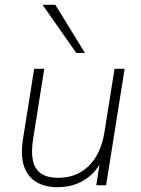

<svg xmlns="http://www.w3.org/2000/svg" viewBox="-20 -770 585 798"><path d="M219 8Q167 8 131 -13.5Q95 -35 80 -78.5Q65 -122 75 -189L122 -484H164L117 -188Q109 -135 117.5 -100Q126 -65 152 -48Q178 -31 220 -31Q275 -31 315 -54.5Q355 -78 380 -120.5Q405 -163 414 -220L456 -484H498L421 0H380L399 -120H410Q387 -60 337 -26Q287 8 219 8ZM297 -550 157 -750H210L333 -550Z"/></svg>

Font: Nunito Sans 12pt ExtraLight
Style: Italic
Weight: 200
Italic angle: -9°
Designer: Vernon Adams
Foundry: Vernon Adams
Version: Version 3.101;gftools[0.9.27]